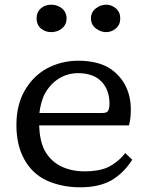

<svg xmlns="http://www.w3.org/2000/svg" viewBox="-20 -785 625 819"><path d="M264 -706.5Q264 -680 244.5 -664Q225 -648 198.5 -648Q172 -648 154 -664Q136 -680 136 -706.5Q136 -733 154 -749Q172 -765 198.5 -765Q225 -765 244.5 -749Q264 -733 264 -706.5ZM433 -648Q409 -648 388.5 -664Q368 -680 368 -706.5Q368 -733 388.5 -749Q409 -765 433 -765Q456 -765 474.5 -749Q493 -733 493 -706.5Q493 -680 474.5 -664Q456 -648 433 -648ZM148 -303H415Q435 -303 440 -311Q447 -320 447 -343Q447 -400 414 -436Q379 -473 313 -473Q267 -473 229 -448.5Q191 -424 168 -379Q153 -345 148 -303ZM544 -104 539 -96Q505 -45 454 -15Q401 14 322 14Q243 14 177 -16Q117 -45 83.5 -105.5Q50 -166 50 -251.5Q50 -337 85 -398Q120 -459 178 -492Q241 -526 314.5 -526Q388 -526 439 -499Q487 -471 512.5 -424.5Q538 -378 538 -318Q538 -282 532 -258L530 -250H147Q149 -186 170 -144Q196 -97 240.5 -75.5Q285 -54 342 -54Q399 -54 439 -71Q477 -89 507 -123L514 -132Z"/></svg>

Font: Early Summer Mincho Screen
Style: Regular
Weight: 400
Designer: GuiWonder
Version: Version 1.002